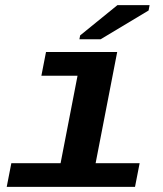

<svg xmlns="http://www.w3.org/2000/svg" viewBox="-20 -732 640 752"><path d="M354.5 -92.8H526.9L508.8 0H6.3L24.4 -92.8H217.3L283.7 -435.5H142.1L160.2 -528.3H439ZM291 -578.1 293.9 -593.3 439.9 -711.9H565.9L562 -690.9L374 -578.1Z"/></svg>

Font: Cousine
Style: Bold Italic
Weight: 700
Italic angle: -12°
Monospace: yes
Designer: Steve Matteson
Foundry: Ascender Corporation
Version: Version 1.20